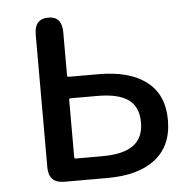

<svg xmlns="http://www.w3.org/2000/svg" viewBox="-44 -588 637 632"><g transform="rotate(-5 274.0 -271.5)"><path d="M144 0Q92 0 92 -52V-491Q92 -543 138 -543Q183 -543 183 -491V-348Q183 -343 188 -343H286Q387 -343 442 -302Q501 -259 501 -172.5Q501 -86 442 -42Q387 0 286 0ZM183 -78Q183 -73 188 -73H276Q345 -73 378.5 -97.5Q412 -122 412 -173Q412 -224 379 -248Q346 -272 276 -272H188Q183 -272 183 -267Z"/></g></svg>

Font: Resource Han Rounded CN
Style: Regular
Weight: 400
Designer: Cyano Hao (round all glyphs); Ryoko NISHIZUKA  (kana, bopomofo & ideographs); Paul D. Hunt (Latin, Greek & Cyrillic); Sa
Foundry: Cyano Hao
Version: 0.990